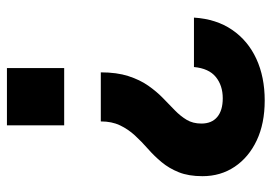

<svg xmlns="http://www.w3.org/2000/svg" viewBox="-132 -418 765 540"><g transform="rotate(-90 250.0 -147.5)"><path d="M238 215Q173 215 125.5 192.5Q78 170 51.5 130.5Q25 91 25 40Q25 1 36 -26.5Q47 -54 64.5 -75Q82 -96 102 -113.5Q122 -131 139.5 -150Q157 -169 168 -192Q179 -215 179 -246H317Q317 -201 306.5 -168.5Q296 -136 279.5 -112.5Q263 -89 245 -71.5Q227 -54 210.5 -38Q194 -22 183.5 -4.5Q173 13 173 37Q173 66 191.5 81.5Q210 97 244 97Q280 97 304 77.5Q328 58 332 16H471Q467 79 436.5 123.5Q406 168 355 191.5Q304 215 238 215ZM329 -510V-349H168V-510Z"/></g></svg>

Font: Instrument Sans SemiCondensed
Style: Bold
Weight: 700
Width: 4
Designer: Rodrigo Fuenzalida
Foundry: fragTYPE
Version: Version 1.000;gftools[0.9.28]